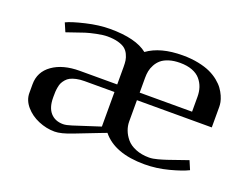

<svg xmlns="http://www.w3.org/2000/svg" viewBox="-95 -794 1315 1004"><g transform="rotate(20 562.5 -292.0)"><path d="M775.9 10.3Q609.9 10.3 538.6 -78.1L502.9 -64.5L372.1 -13.7Q311 10.3 275.9 10.3Q230 10.3 185.8 -8.3Q141.6 -26.9 112.5 -60.8Q83.5 -94.7 83.5 -134.3V-183.1Q83.5 -252.4 140.9 -293Q198.2 -333.5 291.5 -333.5H500V-401.9V-431.2Q500 -451.7 497.8 -466.8Q495.6 -481.9 487.5 -499Q479.5 -516.1 465.8 -527.1Q452.1 -538.1 426.8 -545.2Q401.4 -552.2 366.7 -552.2Q343.3 -552.2 306.6 -544.7Q270 -537.1 249 -530.3L151.9 -497.1L131.3 -544.9Q162.1 -560.1 233.6 -576.9Q305.2 -593.8 366.7 -593.8Q510.3 -593.8 575.2 -541.5Q647 -593.8 771 -593.8Q818.4 -593.8 858.2 -585.7Q897.9 -577.6 925.3 -564.9Q952.6 -552.2 973.9 -534.9Q995.1 -517.6 1007.6 -500.2Q1020 -482.9 1028.1 -464.4Q1036.1 -445.8 1038.8 -431.9Q1041.5 -418 1041.5 -406.2V-291.5H625V-172.9Q625 -148.9 633.8 -125.2Q642.6 -101.6 660.6 -79.8Q678.7 -58.1 711.4 -44.7Q744.1 -31.2 786.6 -31.2Q796.9 -31.2 809.1 -33.2Q821.3 -35.2 834.5 -38.8Q847.7 -42.5 856.9 -45.2Q866.2 -47.9 878.7 -52Q891.1 -56.2 893.6 -57.1L990.7 -90.8L1011.2 -42.5Q976.6 -24.9 909.4 -7.3Q842.3 10.3 775.9 10.3ZM625 -416.5V-333.5H916.5V-416.5Q916.5 -444.3 908.7 -467.8Q900.9 -491.2 884.3 -510.7Q867.7 -530.3 838.9 -541.3Q810.1 -552.2 771 -552.2Q736.3 -552.2 709.7 -543.7Q683.1 -535.2 667.5 -521.7Q651.9 -508.3 641.8 -489.7Q631.8 -471.2 628.4 -453.6Q625 -436 625 -416.5ZM500 -291.5H333.5Q308.6 -291.5 288.8 -287.1Q269 -282.7 256.1 -276.1Q243.2 -269.5 233.9 -258.5Q224.6 -247.6 219.7 -237.5Q214.8 -227.5 212.2 -212.4Q209.5 -197.3 209 -186.8Q208.5 -176.3 208.5 -160.6V-154.3Q208.5 -99.1 234.1 -70.3Q259.8 -41.5 304.2 -41.5Q321.8 -41.5 352.1 -51.3L500 -99.1V-181.2Z"/></g></svg>

Font: Resagnicto
Style: Bold
Weight: 700
Version: Version 0.9991